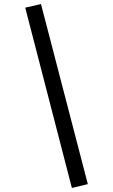

<svg xmlns="http://www.w3.org/2000/svg" viewBox="-20 -827 560 951"><path d="M183 -807 415 85 336 104 105 -789Z"/></svg>

Font: Firava
Style: Regular
Weight: 400
Designer: Carrois Corporate & Edenspiekermann AG
Foundry: Greg Finn Gibson
Version: Version 5.000